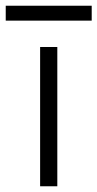

<svg xmlns="http://www.w3.org/2000/svg" viewBox="-64 -650 340 670"><path d="M76 0V-486H136V0ZM-44 -578V-630H256V-578Z"/></svg>

Font: Space Grotesk Frontify Light
Style: Regular
Weight: 300
Designer: Florian Karsten
Version: Version 2.000